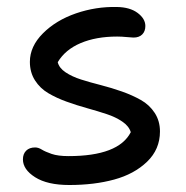

<svg xmlns="http://www.w3.org/2000/svg" viewBox="-20 -484 535 552"><path d="M179.2 47.9Q116.2 47.9 81.1 25.6Q45.9 3.4 45.9 -25.9Q45.9 -41.5 55.2 -50.8Q64.5 -60.1 81.1 -60.1Q90.3 -60.1 100.1 -54Q109.9 -47.9 128.4 -41.5Q147 -35.2 176.8 -35.2Q320.8 -35.2 356 -104Q350.6 -121.6 331.5 -134.5Q312.5 -147.5 286.6 -156Q260.7 -164.6 230.7 -172.9Q200.7 -181.2 171.6 -191.7Q142.6 -202.1 118.9 -216.1Q95.2 -230 80.6 -252.9Q65.9 -275.9 65.9 -306.2Q65.9 -350.6 103.5 -388.2Q141.1 -425.8 198.5 -445.6Q255.9 -465.3 315.9 -463.9Q353.5 -463.4 375.7 -446.8Q397.9 -430.2 397.9 -409.2Q397.9 -394 388.9 -385Q379.9 -376 363.8 -376Q359.4 -376 344.7 -377.4Q330.1 -378.9 316.9 -378.9Q256.3 -378.9 211.9 -360.1Q167.5 -341.3 146 -305.2Q149.9 -288.6 168.5 -276.1Q187 -263.7 213.1 -255.4Q239.3 -247.1 270 -239.3Q300.8 -231.4 330.6 -220.9Q360.4 -210.4 385 -196.5Q409.7 -182.6 424.8 -159.4Q439.9 -136.2 439.9 -106Q439.9 -54.7 402.8 -19Q365.7 16.6 308.3 32.2Q251 47.9 179.2 47.9Z"/></svg>

Font: Shantell Sans Bouncy
Style: Regular
Weight: 400
Designer: Stephen Nixon, Anya Danilova, Shantell Martin
Foundry: Arrow Type
Version: Version 1.006;[9816181b4]